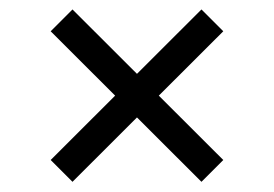

<svg xmlns="http://www.w3.org/2000/svg" viewBox="-20 -428 565 396"><path d="M84.5 -98 395.5 -408.5 440.5 -363.5 129.5 -53ZM84.5 -363.5 129.5 -408.5 440.5 -98 395.5 -53Z"/></svg>

Font: Newsreader 36pt ExtraBold
Style: Regular
Weight: 800
Designer: Hugues Gentile
Foundry: Production Type
Version: Version 1.003